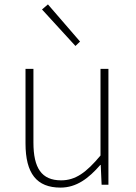

<svg xmlns="http://www.w3.org/2000/svg" viewBox="-20 -840 617 873"><path d="M255 13C328 13 383 -29 436 -90H438L442 0H473V-527H437V-133C372 -55 323 -20 258 -20C169 -20 132 -76 132 -192V-527H96V-188C96 -51 147 13 255 13ZM323 -631 344 -651 198 -820 171 -797Z"/></svg>

Font: Harano Aji Gothic KR ExtraLight
Style: Regular
Weight: 250
Foundry: Masamichi Hosoda
Version: HaranoAjiGothicKR-ExtraLight version 20220220;ttx 4.29.1